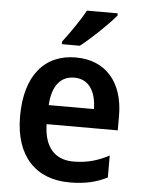

<svg xmlns="http://www.w3.org/2000/svg" viewBox="-54 -809 639 863"><g transform="rotate(5 265.0 -378.0)"><path d="M442 -756V-766H303C279 -721 237 -661 204 -618V-606H285C333 -643 411 -718 442 -756ZM272 -552C132 -552 45 -452 45 -267C45 -89 138 10 292 10C362 10 412 -2 462 -27V-126C408 -98 361 -85 301 -85C216 -85 169 -140 167 -242H488V-307C488 -458 408 -552 272 -552ZM273 -461C340 -461 372 -406 373 -328H169C174 -418 213 -461 273 -461Z"/></g></svg>

Font: Noto Sans Devanagari UI SemiCondensed SemiBold
Style: Regular
Weight: 600
Width: 4
Designer: Jelle Bosma - Monotype Design Team
Foundry: Monotype Imaging Inc.
Version: Version 2.004